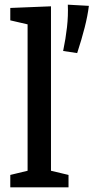

<svg xmlns="http://www.w3.org/2000/svg" viewBox="-20 -801 400 821"><path d="M198 -61 189 -73 273 -53V0H24V-53L107 -73L98 -61V-704L106 -695L24 -714V-767L198 -774ZM310 -574 250 -583Q261 -636 266.5 -685Q272 -734 270 -781L360 -776Q355 -734 342 -683Q329 -632 310 -574Z"/></svg>

Font: Bitter Thin Medium
Style: Regular
Weight: 500
Version: Version 3.021